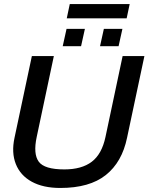

<svg xmlns="http://www.w3.org/2000/svg" viewBox="-20 -922 736 952"><path d="M311 -831 326 -902H623L608 -831ZM291 -693 310 -779H401L382 -693ZM476 -693 495 -779H587L568 -693ZM279 10Q194 10 137.5 -21Q81 -52 58.5 -108.5Q36 -165 52 -239L138 -644H247L162 -243Q144 -159 172 -120.5Q200 -82 299 -82Q385 -82 435 -120Q485 -158 503 -243L588 -644H696L610 -239Q585 -118 504.5 -54Q424 10 279 10Z"/></svg>

Font: Kanit
Style: Italic
Weight: 400
Italic angle: -12°
Designer: Katatrad Team
Foundry: CadsonDemak
Version: Version 2.000; ttfautohint (v1.8.3)